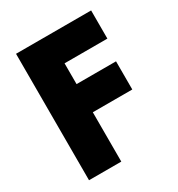

<svg xmlns="http://www.w3.org/2000/svg" viewBox="-160 -764 804 868"><g transform="rotate(-30 242.0 -330.0)"><path d="M220.5 0H52V-660H444V-513H220.5V-404.5H426.5V-257.5H220.5Z"/></g></svg>

Font: Lucymar Sans ExtraBold
Style: Regular
Weight: 800
Foundry: The League of Moveable Type (original font) / Main changes by Cristiano Sobral with portions from Mirco Monsees
Version: Version 2.001;August 30, 2020;FontCreator 13.0.0.2681 64-bit